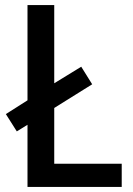

<svg xmlns="http://www.w3.org/2000/svg" viewBox="-20 -734 522 754"><path d="M88 0V-244L46 -218L3 -286L88 -340V-714H193V-407L299 -472L342 -403L193 -310V-91H458V0Z"/></svg>

Font: Noto Sans Gurmukhi UI SemiCondensed Medium
Style: Regular
Weight: 500
Width: 4
Designer: Jelle Bosma - Monotype Design Team
Foundry: Monotype Imaging Inc.
Version: Version 2.004; ttfautohint (v1.8.4.7-5d5b)